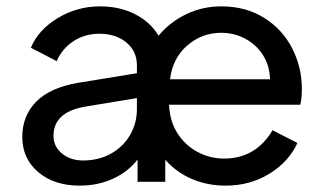

<svg xmlns="http://www.w3.org/2000/svg" viewBox="-20 -571 1018 603"><path d="M50 -141Q50 -207 93.5 -251.5Q137 -296 226 -311L410 -341V-366Q410 -410 377 -437.5Q344 -465 292 -465Q246 -465 210.5 -441.5Q175 -418 158 -379L77 -421Q100 -477 161 -514Q222 -551 294 -551Q356 -551 404 -526.5Q452 -502 478 -459Q514 -502 565 -526.5Q616 -551 675 -551Q752 -551 809.5 -515Q867 -479 897.5 -419.5Q928 -360 928 -292Q928 -262 923 -242H511Q513 -191 537 -153Q561 -115 600 -94Q639 -73 684 -73Q783 -73 836 -162L914 -122Q888 -64 827 -26Q766 12 689 12Q632 12 583.5 -8.5Q535 -29 499 -69V0H412V-70Q383 -32 335.5 -10Q288 12 230 12Q150 12 100 -30.5Q50 -73 50 -141ZM241 -67Q290 -67 328.5 -88.5Q367 -110 388.5 -147Q410 -184 410 -229V-263L247 -236Q148 -219 148 -144Q148 -111 174.5 -89Q201 -67 241 -67ZM828 -322Q827 -364 806.5 -397Q786 -430 751 -449Q716 -468 675 -468Q614 -468 568 -428Q522 -388 514 -322Z"/></svg>

Font: Eudoxus Sans Medium
Style: Regular
Weight: 500
Designer: Stijn de Vries
Foundry: tokotype
Version: Version 2.005